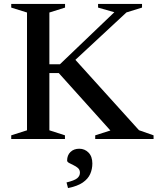

<svg xmlns="http://www.w3.org/2000/svg" viewBox="-20 -705 799 974"><path d="M685 -44.5 759 -18.5V0H463V-18.5L540 -43L278 -334.5H192.5V-379H284L560 -643L477.5 -666.5V-685H700.5V-666.5L621.5 -642L320 -362L357 -407.5ZM230.5 -641.5V-44L309.5 -18.5V0H37V-18.5L117 -44V-641.5L37 -666.5V-685H310V-666.5ZM317.5 220.5Q357 211 371.2 199.5Q385.5 188 385.5 171Q385.5 156.5 375.8 147.8Q366 139 353 133Q340 127 330.2 121.5Q320.5 116 320.5 109.5Q320.5 82.5 337.5 66Q354.5 49.5 382 49.5Q410 49.5 429.2 69.2Q448.5 89 448.5 124.5Q448.5 153 437.5 177.8Q426.5 202.5 399.8 221Q373 239.5 325 249Z"/></svg>

Font: Newsreader 36pt Medium
Style: Regular
Weight: 500
Designer: Hugues Gentile
Foundry: Production Type
Version: Version 1.003